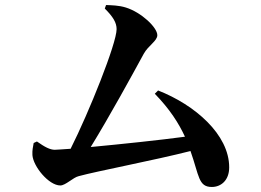

<svg xmlns="http://www.w3.org/2000/svg" viewBox="-20 -750 1040 764"><path d="M596 -377C656 -315 691 -260 716 -206C620 -193 459 -176 341 -165C416 -287 503 -446 552 -536C570 -569 606 -587 606 -610C606 -641 542 -701 481 -720C452 -729 424 -729 402 -730L397 -716C430 -683 444 -660 444 -634C444 -577 334 -303 261 -158C229 -156 206 -154 198 -154C179 -154 158 -165 127 -187L114 -181C111 -164 108 -153 109 -133C112 -88 174 -12 220 -12C241 -12 271 -44 293 -49C366 -69 597 -113 738 -149C773 -50 769 -6 823 -6C859 -6 892 -32 892 -84C892 -215 755 -333 609 -390Z"/></svg>

Font: Source Han Serif
Style: Bold
Weight: 700
Designer: Ryoko NISHIZUKA 西塚涼子 (kana & ideographs); Frank Grießhammer (Latin, Greek & Cyrillic); Wenlong ZHANG 张文龙 (bopomofo); San
Foundry: Adobe Systems Incorporated
Version: Version 1.001;PS 1.001;hotconv 16.6.54;makeotf.lib2.5.65590